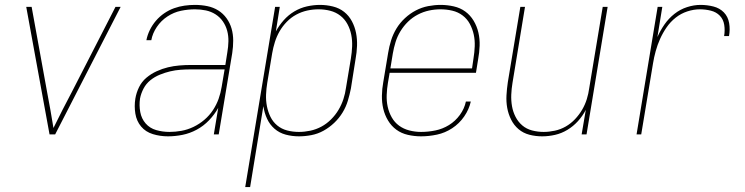

<svg xmlns="http://www.w3.org/2000/svg" viewBox="-20 -548 3040 783"><path d="M182 0 87 -520H109L172 -173Q179 -137 185.5 -100Q192 -63 198 -26Q216 -63 235 -100Q254 -137 273 -173L451 -520H472L205 0Z M665 8Q633 8 603.5 -1Q574 -10 555.5 -32Q537 -54 532 -84.5Q527 -115 532 -146Q536 -170 547 -192.5Q558 -215 577 -231Q596 -247 619 -257.5Q642 -268 665 -273.5Q688 -279 711.5 -281Q735 -283 758 -283H899L907 -334Q911 -357 911.5 -379.5Q912 -402 906.5 -422.5Q901 -443 889 -460.5Q877 -478 859 -489.5Q841 -501 819.5 -505.5Q798 -510 775 -510Q747 -510 718 -504Q689 -498 663 -481Q637 -464 619.5 -438Q602 -412 597 -384H577Q581 -405 591 -425.5Q601 -446 616 -463.5Q631 -481 650 -494Q669 -507 690 -514.5Q711 -522 732.5 -525Q754 -528 775 -528Q801 -528 825.5 -523Q850 -518 870 -505.5Q890 -493 904 -473.5Q918 -454 924.5 -431Q931 -408 931 -382.5Q931 -357 927 -331L872 0H852L870 -108Q855 -81 832.5 -57.5Q810 -34 782 -19Q754 -4 724 2Q694 8 665 8ZM671 -10Q695 -10 720 -14.5Q745 -19 769 -30.5Q793 -42 813.5 -59.5Q834 -77 848.5 -99Q863 -121 871.5 -145Q880 -169 884 -194L896 -265H758Q738 -265 716.5 -263.5Q695 -262 674 -257Q653 -252 632 -243.5Q611 -235 593.5 -221Q576 -207 565.5 -187Q555 -167 551 -146Q547 -118 552 -91Q557 -64 574 -44.5Q591 -25 617 -17.5Q643 -10 671 -10Z M980 215 1102 -520H1121L1105 -420Q1118 -444 1137 -465.5Q1156 -487 1180.5 -501.5Q1205 -516 1232 -522Q1259 -528 1285 -528Q1312 -528 1338 -521.5Q1364 -515 1383.5 -499.5Q1403 -484 1415 -461.5Q1427 -439 1432 -413.5Q1437 -388 1436 -361Q1435 -334 1430 -307L1411 -187Q1406 -162 1398.5 -137Q1391 -112 1377 -89Q1363 -66 1343 -47Q1323 -28 1299.5 -15Q1276 -2 1250 3Q1224 8 1199 8Q1171 8 1145 1Q1119 -6 1099.5 -23Q1080 -40 1069 -64Q1058 -88 1054 -115L1000 215ZM1199 -10Q1222 -10 1245.5 -15Q1269 -20 1290.5 -31.5Q1312 -43 1330 -61Q1348 -79 1360.5 -100Q1373 -121 1380.5 -144Q1388 -167 1391 -190L1411 -310Q1415 -334 1416 -358.5Q1417 -383 1412.5 -406Q1408 -429 1397 -449.5Q1386 -470 1368 -484Q1350 -498 1327 -504Q1304 -510 1279 -510Q1256 -510 1233 -505Q1210 -500 1188.5 -488.5Q1167 -477 1149.5 -459Q1132 -441 1120 -420Q1108 -399 1101 -376.5Q1094 -354 1090 -331L1070 -211Q1066 -187 1065 -162.5Q1064 -138 1068.5 -115Q1073 -92 1083 -71.5Q1093 -51 1110.5 -36.5Q1128 -22 1151 -16Q1174 -10 1199 -10Z M1697 8Q1670 8 1643.5 2Q1617 -4 1596.5 -19Q1576 -34 1562.5 -56.5Q1549 -79 1543 -104.5Q1537 -130 1537.5 -158Q1538 -186 1543 -213L1563 -333Q1567 -358 1575 -383.5Q1583 -409 1597 -432Q1611 -455 1631.5 -474Q1652 -493 1676 -505.5Q1700 -518 1726 -523Q1752 -528 1777 -528Q1804 -528 1830.5 -522Q1857 -516 1877.5 -501Q1898 -486 1911.5 -463.5Q1925 -441 1931 -415Q1937 -389 1936 -361.5Q1935 -334 1930 -307L1921 -251H1569L1562 -210Q1558 -186 1557 -161Q1556 -136 1561 -113Q1566 -90 1577.5 -69.5Q1589 -49 1607.5 -35.5Q1626 -22 1649.5 -16Q1673 -10 1697 -10Q1726 -10 1755.5 -16Q1785 -22 1811 -38Q1837 -54 1855.5 -79.5Q1874 -105 1880 -134H1900Q1893 -102 1873 -73Q1853 -44 1824 -25Q1795 -6 1762 1Q1729 8 1697 8ZM1572 -269H1905L1911 -310Q1915 -334 1916 -359Q1917 -384 1912 -407Q1907 -430 1896 -450.5Q1885 -471 1866.5 -485Q1848 -499 1824.5 -504.5Q1801 -510 1776 -510Q1753 -510 1729.5 -505Q1706 -500 1684 -488.5Q1662 -477 1644 -459.5Q1626 -442 1613 -420.5Q1600 -399 1593 -376Q1586 -353 1582 -330Z M2191 8Q2164 8 2139 1.5Q2114 -5 2095 -21Q2076 -37 2064.5 -60Q2053 -83 2048.5 -108Q2044 -133 2045.5 -159.5Q2047 -186 2051 -213L2102 -520H2121L2070 -210Q2066 -186 2065 -162Q2064 -138 2068 -115Q2072 -92 2082.5 -71.5Q2093 -51 2110 -36.5Q2127 -22 2150 -16Q2173 -10 2197 -10Q2219 -10 2242.5 -15Q2266 -20 2287 -32Q2308 -44 2325 -62Q2342 -80 2354 -100.5Q2366 -121 2373 -143.5Q2380 -166 2383 -189L2438 -520H2458L2372 0H2352L2369 -100Q2356 -75 2337 -54Q2318 -33 2294 -18.5Q2270 -4 2243.5 2Q2217 8 2191 8Z M2576 0 2662 -520H2681L2661 -397Q2673 -424 2690 -448.5Q2707 -473 2730.5 -491.5Q2754 -510 2782 -519Q2810 -528 2837 -528Q2864 -528 2889.5 -521.5Q2915 -515 2932 -497.5Q2949 -480 2953.5 -454Q2958 -428 2953 -401H2933Q2937 -424 2933.5 -446.5Q2930 -469 2915.5 -484Q2901 -499 2879 -504.5Q2857 -510 2834 -510Q2809 -510 2783 -501.5Q2757 -493 2735.5 -476Q2714 -459 2698.5 -436.5Q2683 -414 2672 -389.5Q2661 -365 2654 -339.5Q2647 -314 2643 -289L2595 0Z"/></svg>

Font: Iosevka SS04 Thin Oblique
Style: Regular
Weight: 100
Italic angle: -9°
Monospace: yes
Designer: Belleve Invis
Foundry: Belleve Invis
Version: Version 19.0.0; ttfautohint (v1.8.4)